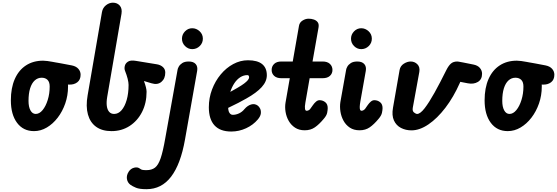

<svg xmlns="http://www.w3.org/2000/svg" viewBox="-20 -948 4054 1397"><path d="M227.5 6Q149 6 104 -54.5Q59 -115 59 -218Q59 -308 87.5 -372.8Q116 -437.5 168.8 -472Q221.5 -506.5 293.5 -506.5Q307 -506.5 325.5 -504Q344 -501.5 361.2 -498.2Q378.5 -495 386.5 -493.5Q389.5 -493 397 -491.8Q404.5 -490.5 428.2 -486.2Q452 -482 503 -472Q534.5 -465.5 550.5 -446.8Q566.5 -428 566.5 -404.5Q566.5 -367.5 542 -349Q517.5 -330.5 480.5 -332.5L474.5 -333Q475 -329.5 475 -325.5Q475 -321.5 475 -317.5Q475 -253.5 454.8 -195.2Q434.5 -137 399.8 -91.8Q365 -46.5 320.5 -20.2Q276 6 227.5 6ZM240 -119Q267 -119 290 -147Q313 -175 327.2 -220.5Q341.5 -266 341.5 -318.5Q341.5 -351 325.8 -366.8Q310 -382.5 283.5 -382.5Q254.5 -382.5 232.8 -362.8Q211 -343 199.2 -305.2Q187.5 -267.5 187.5 -214Q187.5 -170 201.8 -144.5Q216 -119 240 -119Z M791.5 6Q723.5 6 679.8 -25.2Q636 -56.5 619.8 -115Q603.5 -173.5 617.5 -254L722 -860.5Q727.5 -891 751 -909.8Q774.5 -928.5 801.5 -928.5Q833 -928.5 851.5 -907.2Q870 -886 864 -848L760 -243Q753.5 -204.5 757.2 -176.8Q761 -149 774.5 -134Q788 -119 810.5 -119Q841 -119 864.5 -146Q888 -173 901.8 -220.8Q915.5 -268.5 915.5 -330Q915.5 -348 908.8 -375Q902 -402 890 -432Q883.5 -447.5 887.8 -467.2Q892 -487 911.2 -499.5Q930.5 -512 969.5 -505L1122.5 -480Q1148.5 -475.5 1165.5 -460Q1182.5 -444.5 1182.5 -420Q1182.5 -376 1154.2 -352.2Q1126 -328.5 1082.5 -342L1027.5 -358.5Q1036.5 -334 1041.5 -314Q1046.5 -294 1046.5 -280.5Q1046.5 -198 1013.5 -133.2Q980.5 -68.5 922.8 -31.2Q865 6 791.5 6Z M1046 428.5Q994.5 428.5 969.5 418Q944.5 407.5 929 396.5Q907.5 380.5 903.5 353.8Q899.5 327 916.5 301Q931 278.5 956.5 272Q982 265.5 999.5 280Q1006.5 286 1016.5 288Q1026.5 290 1046 290Q1084 290 1108 271.5Q1132 253 1149 203Q1166 153 1182.5 58L1272 -440.5Q1273 -449 1280.8 -463.2Q1288.5 -477.5 1306 -489Q1323.5 -500.5 1353.5 -500.5Q1387.5 -500.5 1403.8 -482Q1420 -463.5 1414.5 -432L1326 67.5Q1294.5 246.5 1225 337.5Q1155.5 428.5 1046 428.5ZM1378.5 -590.5Q1349 -590.5 1326.5 -612.8Q1304 -635 1304 -666.5Q1304 -697 1326 -719.8Q1348 -742.5 1378.5 -742.5Q1408.5 -742.5 1432.2 -720.8Q1456 -699 1456 -666.5Q1456 -635 1433.2 -612.8Q1410.5 -590.5 1378.5 -590.5Z M1662.5 9Q1581.5 9 1540.5 -36Q1499.5 -81 1499.5 -167.5Q1499.5 -235.5 1522.8 -297Q1546 -358.5 1586 -406.5Q1626 -454.5 1677.2 -482Q1728.5 -509.5 1784 -509.5Q1853 -509.5 1887.2 -481.8Q1921.5 -454 1921.5 -400.5Q1921.5 -378 1912.2 -356.5Q1903 -335 1884.2 -314.2Q1865.5 -293.5 1837.5 -272.8Q1809.5 -252 1772 -231Q1749 -217.5 1714.5 -199.8Q1680 -182 1640 -163Q1640.5 -154.5 1641.8 -147.8Q1643 -141 1645 -135.5Q1649 -125.5 1656.2 -119Q1663.5 -112.5 1673.5 -112.5Q1696.5 -112.5 1719.2 -123Q1742 -133.5 1759 -154.5Q1781.5 -180.5 1807.8 -188Q1834 -195.5 1855.5 -179.5Q1866 -172 1873 -157Q1880 -142 1877.8 -122.2Q1875.5 -102.5 1856.5 -79.5Q1822 -38.5 1770.5 -14.8Q1719 9 1662.5 9ZM1655.5 -279.5Q1669.5 -287 1683 -294.8Q1696.5 -302.5 1710.5 -310.5Q1738 -326.5 1756 -340Q1774 -353.5 1783.2 -364.8Q1792.5 -376 1792.5 -385Q1792.5 -391.5 1789.8 -396.5Q1787 -401.5 1780.5 -401.5Q1752.5 -401.5 1728.5 -386.2Q1704.5 -371 1686 -343.5Q1667.5 -316 1655.5 -279.5Z M2197 0Q2156 0 2127 -19Q2098 -38 2080.8 -68.2Q2063.5 -98.5 2057.8 -133.8Q2052 -169 2057.5 -201.5L2088.5 -379H2027Q1993 -379 1974.8 -396Q1956.5 -413 1956.5 -439Q1956.5 -465.5 1974.8 -483Q1993 -500.5 2027 -500.5H2110L2155.5 -760.5Q2159.5 -784.5 2181 -798.2Q2202.5 -812 2225.5 -812Q2245 -812 2263.2 -806Q2281.5 -800 2291.8 -786Q2302 -772 2297.5 -747L2254 -500.5H2327.5Q2362 -500.5 2380.5 -483Q2399 -465.5 2399 -439Q2399 -413 2380.5 -396Q2362 -379 2327.5 -379H2233L2202 -201.5Q2199 -186 2198.5 -174.8Q2198 -163.5 2199.2 -156.2Q2200.5 -149 2203.2 -145.5Q2206 -142 2210.5 -142Q2219 -142 2226 -146Q2233 -150 2236 -154L2257.5 -184Q2267.5 -198.5 2279.8 -208.8Q2292 -219 2304.5 -219Q2328 -219 2346.2 -204.8Q2364.5 -190.5 2364.5 -161.5Q2364.5 -148 2360.5 -127.5Q2356.5 -107 2334.5 -82Q2302 -43 2271 -21.5Q2240 0 2197 0Z M2608.5 -590.5Q2578.5 -590.5 2556.2 -612.8Q2534 -635 2534 -666.5Q2534 -697 2556 -719.8Q2578 -742.5 2608.5 -742.5Q2638 -742.5 2661.8 -720.8Q2685.5 -699 2685.5 -666.5Q2685.5 -635 2662.8 -612.8Q2640 -590.5 2608.5 -590.5ZM2596 0Q2554.5 0 2525.5 -19.2Q2496.5 -38.5 2479.5 -69.5Q2462.5 -100.5 2457 -136.2Q2451.5 -172 2456.5 -205L2498.5 -440.5Q2499.5 -449 2507.2 -463.2Q2515 -477.5 2532.5 -489Q2550 -500.5 2580 -500.5Q2614 -500.5 2630.5 -482Q2647 -463.5 2641.5 -432L2602 -209.5Q2598 -186.5 2597.5 -171.5Q2597 -156.5 2600.2 -149.2Q2603.5 -142 2609.5 -142Q2617.5 -142 2624.5 -146Q2631.5 -150 2635 -154L2656 -184Q2666 -198.5 2678.2 -208.8Q2690.5 -219 2703.5 -219Q2727 -219 2745.2 -204.8Q2763.5 -190.5 2763.5 -161.5Q2763.5 -148 2759.2 -127.5Q2755 -107 2733.5 -82Q2701 -43 2670 -21.5Q2639 0 2596 0Z M2974 0.5Q2932 0.5 2897.5 -17.2Q2863 -35 2846.2 -71.8Q2829.5 -108.5 2839.5 -164.5L2887.5 -439Q2893 -468.5 2918.2 -484.5Q2943.5 -500.5 2968 -500.5Q2997 -500.5 3017 -480.2Q3037 -460 3031 -424.5L2983.5 -164.5Q2979 -140 2992.5 -129.5Q3006 -119 3015 -119Q3037.5 -119 3069.5 -160.2Q3101.5 -201.5 3141.8 -273.8Q3182 -346 3228 -439Q3244 -470.5 3261.2 -485.5Q3278.5 -500.5 3307.5 -500.5Q3310.5 -500.5 3318 -499.2Q3325.5 -498 3349.2 -493.5Q3373 -489 3424 -478.5Q3455.5 -472.5 3471.5 -453.8Q3487.5 -435 3487.5 -411.5Q3487.5 -370 3456.8 -351.8Q3426 -333.5 3383 -342L3329 -352.5L3325.5 -344Q3280 -241.5 3220.8 -164Q3161.5 -86.5 3097.5 -43Q3033.5 0.5 2974 0.5Z M3674.5 6Q3596 6 3551 -54.5Q3506 -115 3506 -218Q3506 -308 3534.5 -372.8Q3563 -437.5 3615.8 -472Q3668.5 -506.5 3740.5 -506.5Q3754 -506.5 3772.5 -504Q3791 -501.5 3808.2 -498.2Q3825.5 -495 3833.5 -493.5Q3836.5 -493 3844 -491.8Q3851.5 -490.5 3875.2 -486.2Q3899 -482 3950 -472Q3981.5 -465.5 3997.5 -446.8Q4013.5 -428 4013.5 -404.5Q4013.5 -367.5 3989 -349Q3964.5 -330.5 3927.5 -332.5L3921.5 -333Q3922 -329.5 3922 -325.5Q3922 -321.5 3922 -317.5Q3922 -253.5 3901.8 -195.2Q3881.5 -137 3846.8 -91.8Q3812 -46.5 3767.5 -20.2Q3723 6 3674.5 6ZM3687 -119Q3714 -119 3737 -147Q3760 -175 3774.2 -220.5Q3788.5 -266 3788.5 -318.5Q3788.5 -351 3772.8 -366.8Q3757 -382.5 3730.5 -382.5Q3701.5 -382.5 3679.8 -362.8Q3658 -343 3646.2 -305.2Q3634.5 -267.5 3634.5 -214Q3634.5 -170 3648.8 -144.5Q3663 -119 3687 -119Z"/></svg>

Font: Edu AU VIC WA NT Pre
Style: Bold
Weight: 700
Designer: Tina and Corey Anderson, Eben Sorkin, Mirko Velimirovic
Foundry: Google for Education
Version: Version 1.001